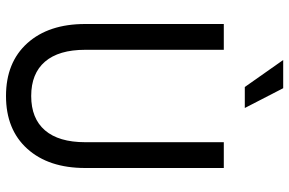

<svg xmlns="http://www.w3.org/2000/svg" viewBox="-182 -766 964 640"><g transform="rotate(90 300.0 -446.0)"><path d="M300 16Q188 16 124 -55Q60 -126 60 -248V-710H146V-248Q146 -160 185.5 -114Q225 -68 300 -68Q375 -68 414.5 -114Q454 -160 454 -248V-710H540V-248Q540 -126 476 -55Q412 16 300 16ZM270 -780 180 -908H274L340 -780Z"/></g></svg>

Font: Geist Mono
Style: Regular
Weight: 400
Monospace: yes
Designer: Basement.studio, Andrés Briganti, Mateo Zaragoza
Foundry: Basement.studio, Vercel, Andrés Briganti, Guido Ferreyra, Mateo Zaragoza
Version: Version 1.500; ttfautohint (v1.8.4.7-5d5b)